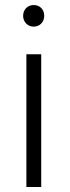

<svg xmlns="http://www.w3.org/2000/svg" viewBox="-20 -744 277 764"><path d="M144 0V-528H85V0ZM114 -638C138 -638 156 -656 156 -681C156 -707 138 -724 114 -724C91 -724 72 -707 72 -681C72 -656 91 -638 114 -638Z"/></svg>

Font: Repo Light
Style: Regular
Weight: 300
Designer: Stefan Peev
Foundry: Context Ltd
Version: Version 001.502